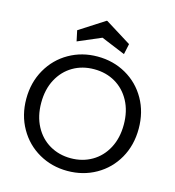

<svg xmlns="http://www.w3.org/2000/svg" viewBox="-132 -1037 1050 1155"><g transform="rotate(15 393.0 -460.0)"><path d="M393 7Q296 7 216 -38.5Q136 -84 89.5 -165.5Q43 -247 43 -349Q43 -451 89.5 -532.5Q136 -614 216 -659.5Q296 -705 393 -705Q491 -705 571 -659.5Q651 -614 697 -533Q743 -452 743 -349Q743 -246 697 -165Q651 -84 571 -38.5Q491 7 393 7ZM393 -72Q466 -72 524.5 -106Q583 -140 616.5 -203Q650 -266 650 -349Q650 -433 616.5 -495.5Q583 -558 525 -592Q467 -626 393 -626Q319 -626 261 -592Q203 -558 169.5 -495.5Q136 -433 136 -349Q136 -266 169.5 -203Q203 -140 261.5 -106Q320 -72 393 -72ZM246 -760 232 -826 389 -927H393L555 -826L541 -760L391 -822Z"/></g></svg>

Font: Fz Poppins
Style: Regular
Weight: 400
Designer: Ninad Kale (Devanagari), Jonny Pinhorn (Latin)
Foundry: Indian Type Foundry
Version: Vit hóa bi Vntype.Com & FontZin.Com